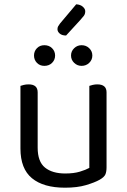

<svg xmlns="http://www.w3.org/2000/svg" viewBox="-20 -859 590 892"><path d="M75 -460Q80 -462 90.5 -464.5Q101 -467 113 -467Q155 -467 155 -430V-173Q155 -108 189 -80.5Q223 -53 283 -53Q323 -53 351 -61.5Q379 -70 395 -79V-460Q400 -462 410.5 -464.5Q421 -467 432 -467Q475 -467 475 -430V-82Q475 -61 469.5 -48.5Q464 -36 443 -24Q420 -11 379.5 1Q339 13 282 13Q182 13 128.5 -31Q75 -75 75 -169ZM236 -601Q236 -581 222 -567Q208 -553 186 -553Q165 -553 151.5 -567Q138 -581 138 -601Q138 -621 151.5 -635Q165 -649 186 -649Q208 -649 222 -635Q236 -621 236 -601ZM409 -601Q409 -581 394.5 -567Q380 -553 359 -553Q339 -553 324.5 -567Q310 -581 310 -601Q310 -621 324.5 -635Q339 -649 359 -649Q380 -649 394.5 -635Q409 -621 409 -601ZM334 -839Q353 -838 364.5 -828Q376 -818 376 -807Q376 -794 369.5 -785.5Q363 -777 353 -766L287 -694Q268 -694 257.5 -703Q247 -712 247 -723Q247 -731 250 -736.5Q253 -742 259 -750Z"/></svg>

Font: Baloo Chettan 2
Style: Regular
Weight: 400
Designer: Maithili Shingre, Unnati Kotecha and Ek Type
Foundry: Ek Type
Version: Version 1.640;hotconv 1.0.111;makeotfexe 2.5.65597; ttfautoh